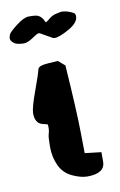

<svg xmlns="http://www.w3.org/2000/svg" viewBox="-77 -633 422 675"><g transform="rotate(-10 133.5 -295.0)"><path d="M99.6 -588.4Q119.1 -585 128.9 -560.1Q129.4 -559.6 129.9 -559.6Q133.3 -559.6 141.1 -566.4Q155.3 -579.1 168.5 -582Q173.8 -583 189 -586.4Q189.5 -586.4 190.4 -586.4Q210 -586.4 231.9 -574.7Q237.8 -571.8 238.3 -564Q238.3 -562.5 238.3 -561.5Q238.3 -539.1 203.6 -519.5Q168 -499.5 151.9 -499.5Q146.5 -499.5 143.6 -501.5Q135.7 -506.3 101.6 -525.4H95.7Q90.8 -523.9 74.2 -512.7Q55.2 -499.5 40 -499.5Q39.6 -499.5 39.1 -499.5Q13.7 -500.5 4.9 -508.8Q-4.9 -517.6 -4.9 -524.4V-524.9Q-4.9 -531.2 -1.5 -539.1Q2 -547.4 29.3 -568.6Q56.6 -589.8 74.2 -589.8Q93.8 -589.8 99.6 -588.4ZM147.9 -418Q159.7 -407.7 171.4 -397.9Q182.6 -236.3 183.6 -156.7L184.6 -82.5L243.2 -75.7V-42Q243.2 0 179.7 0Q157.2 0 127 -13.9Q96.7 -27.8 82.5 -58.3Q68.4 -88.9 68.4 -125Q68.4 -161.1 71.8 -171.1Q75.2 -181.2 75.2 -191.4Q75.2 -201.7 74.2 -204.6Q70.8 -205.1 68.8 -206.1Q60.1 -208 53.7 -210Q30.3 -217.8 30.3 -252Q30.3 -271 51.3 -328.4Q72.3 -385.7 75.7 -401.4Q78.6 -414.1 115.2 -416Q131.8 -417 147.9 -418Z"/></g></svg>

Font: Drukaatie burti
Style: Demi
Weight: 600
Version: Version 0.14